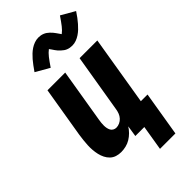

<svg xmlns="http://www.w3.org/2000/svg" viewBox="-276 -837 1057 1057"><g transform="rotate(-45 253.0 -308.5)"><path d="M186 -595 106 -641Q118 -658 128.5 -672.5Q139 -687 149.5 -699Q160 -711 171 -721.5Q182 -732 195.5 -741Q209 -750 224.5 -755.5Q240 -761 256 -761Q265 -761 273.5 -759.5Q282 -758 290.5 -754.5Q299 -751 305.5 -746.5Q312 -742 319 -735.5Q326 -729 331.5 -722.5Q337 -716 341.5 -709.5Q346 -703 351 -696Q356 -689 360 -683Q376 -695 390.5 -713.5Q405 -732 426 -763L506 -717Q495 -700 484 -685.5Q473 -671 462.5 -659Q452 -647 441 -636.5Q430 -626 416.5 -617Q403 -608 388 -602.5Q373 -597 357 -597Q348 -597 339 -598.5Q330 -600 321.5 -603.5Q313 -607 307 -611.5Q301 -616 293.5 -622.5Q286 -629 280.5 -635.5Q275 -642 270.5 -648.5Q266 -655 261 -662.5Q256 -670 252 -675Q236 -663 221.5 -644.5Q207 -626 186 -595ZM296 146 320 0H250L260 -65Q250 -49 236 -35Q222 -21 205.5 -11Q189 -1 170 3.5Q151 8 133 8Q114 8 97 2.5Q80 -3 67.5 -15Q55 -27 47 -43Q39 -59 35 -76.5Q31 -94 29.5 -112.5Q28 -131 29 -149.5Q30 -168 32 -187Q34 -206 37 -225L86 -520H224L172 -206Q170 -195 169 -184.5Q168 -174 168 -163.5Q168 -153 170 -143Q172 -133 176.5 -124.5Q181 -116 190 -111Q199 -106 209 -106Q222 -106 235 -112Q248 -118 257.5 -128.5Q267 -139 272 -152Q277 -165 279 -178L336 -520H474L407 -114H459L416 146Z"/></g></svg>

Font: Iosevka SS18 Heavy
Style: Italic
Weight: 900
Italic angle: -9°
Monospace: yes
Designer: Belleve Invis
Foundry: Belleve Invis
Version: Version 25.1.1; ttfautohint (v1.8.4)